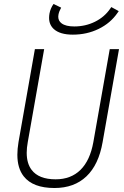

<svg xmlns="http://www.w3.org/2000/svg" viewBox="-20 -942 626 972"><path d="M255.9 9.8Q146.5 9.8 100.1 -49.3Q67.9 -90.3 67.9 -158.7Q67.9 -188 73.7 -222.7L156.7 -693.4H203.6L120.6 -222.7Q115.2 -193.4 115.2 -168.5Q115.2 -114.7 140.1 -82Q176.3 -34.2 261.7 -34.2Q338.9 -34.2 387.5 -82Q436 -129.9 452.6 -222.7L535.6 -693.4H582.5L499.5 -222.7Q479.5 -107.9 417.5 -49.1Q355.5 9.8 255.9 9.8ZM348.6 -766.6Q283.7 -766.6 252.4 -794.9Q228.5 -816.9 228.5 -851.6Q228.5 -861.8 230.5 -873.5Q235.4 -899.9 251 -921.9L289.6 -903.3Q278.8 -884.3 275.9 -867.7Q274.9 -862.3 274.9 -857.4Q274.9 -836.4 292 -823.7Q313 -808.1 356 -808.1Q412.6 -808.1 460.9 -832Q509.3 -856 538.1 -898.4L543.5 -906.2L581.1 -885.7L574.7 -876.5Q539.1 -824.7 479.5 -795.7Q419.9 -766.6 348.6 -766.6Z"/></svg>

Font: CaskaydiaCove NF ExtraLight
Style: Italic
Weight: 200
Italic angle: -10°
Designer: Aaron Bell
Foundry: Saja Typeworks
Version: Version 2111.001; VTT 6.35;Nerd Fonts 3.2.1